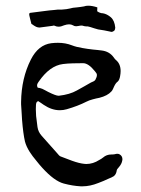

<svg xmlns="http://www.w3.org/2000/svg" viewBox="-20 -655 498 680"><path d="M116.7 -365.2Q112.8 -359.9 111.8 -356Q111.3 -354 111.3 -352.5Q111.3 -348.1 113.8 -344.2H114.7Q120.1 -344.2 129.9 -340.3L139.6 -335.4L150.4 -329.6Q177.7 -315.9 187.5 -315.9H188.5Q227.1 -320.3 252 -334.5L277.3 -348.6L302.2 -362.8L311 -366.7Q315.9 -369.1 317.9 -372.6Q323.2 -382.3 323.2 -389.2Q323.2 -391.1 322.8 -392.6Q321.8 -395.5 319.8 -397.9L316.4 -402.3Q293.5 -431.2 274.4 -431.2H273.9L238.3 -430.7Q217.8 -430.2 203.1 -428.2Q155.8 -422.4 116.7 -365.2ZM413.6 -90.8Q413.6 -88.9 413.1 -86.9Q411.1 -74.7 401.9 -64L397 -58.1Q394 -54.7 393.6 -52.2Q392.1 -38.6 383.3 -31.2Q379.9 -28.8 374.5 -26.4L365.2 -22.5L346.7 -14.2L328.1 -6.8Q298.8 4.9 272 4.9H266.1Q237.3 3.4 206.1 -4.9Q172.4 -13.7 129.9 -60.5L119.1 -72.8L108.9 -85.4Q94.7 -102.1 85.4 -116.7Q72.8 -136.7 68.4 -153.8Q62 -181.6 58.1 -230.5Q57.6 -238.3 57.1 -247.6Q56.6 -253.9 56.2 -262.2Q55.7 -276.4 55.2 -277.3L54.7 -285.6V-293.9Q55.7 -377.9 89.4 -444.3Q115.7 -496.1 161.6 -502Q173.8 -503.4 185.1 -503.4Q211.9 -503.4 234.4 -494.6Q250.5 -488.3 272 -484.9L290.5 -481.9L309.6 -479.5L325.2 -478L340.8 -476.1Q367.7 -472.7 382.8 -451.7Q386.7 -445.8 390.1 -442.9Q407.2 -429.2 407.2 -403.3Q407.2 -395 405.3 -384.8Q404.3 -378.9 402.3 -374Q399.4 -367.7 396.5 -365.7Q390.1 -361.3 384.3 -349.1L379.9 -339.4Q377.4 -334 374.5 -331.1Q360.8 -315.9 332 -308.6L320.3 -306.2L308.6 -303.2Q295.4 -299.8 286.1 -294.9Q255.4 -279.3 216.3 -268.1Q204.1 -264.6 191.9 -264.6Q163.1 -264.6 134.8 -283.7L125 -290.5L115.2 -296.9Q110.8 -295.4 108.9 -291.5L107.9 -287.6L107.4 -283.7Q106.9 -276.4 106.9 -268.1Q106.9 -256.8 107.9 -244.1L112.8 -205.1Q115.2 -188 127.4 -174.3L182.1 -112.8L188 -106Q191.4 -102.1 194.3 -101.1L214.8 -93.3L235.8 -85.4Q259.8 -76.7 278.3 -74.7Q281.7 -74.2 285.6 -74.2Q309.6 -74.2 331.5 -88.4L338.4 -92.3L345.2 -97.2Q357.4 -107.9 374.5 -107.9H377.4L384.3 -108.4L391.1 -109.9Q393.1 -110.4 395 -110.4Q400.9 -110.4 404.3 -107.9Q413.6 -102.1 413.6 -90.8ZM372.6 -593.8Q385.7 -582.5 388.2 -557.1Q388.2 -554.7 387.2 -550.8Q386.2 -547.9 384.8 -546.4Q379.4 -542 374.5 -542Q372.6 -542 370.6 -543Q362.3 -544.9 349.1 -547.4L327.6 -550.8L314 -554.7L300.3 -559.1L294.9 -560.5Q292.5 -561.5 290.5 -561.5H286.1Q280.8 -561.5 274.4 -563.5Q272 -564.5 268.6 -564.5Q264.2 -564.5 257.8 -563Q253.4 -562 249.5 -562Q243.2 -562 238.3 -565.4Q232.4 -568.8 224.6 -568.8Q216.8 -568.8 207 -565.4Q196.3 -560.5 187.5 -560.5Q180.2 -560.5 174.3 -563.5Q172.4 -564.5 169.9 -564.5L166 -563.5L121.1 -557.6H118.7Q113.8 -557.6 107.9 -560.1Q105 -561.5 100.1 -564.5L96.2 -567.4L91.3 -570.3L87.4 -585.4L84 -599.6L83.5 -603.5V-606.4L85 -608.4L86.4 -609.4L139.6 -616.2L155.8 -618.2L171.4 -619.6L185.5 -621.1H199.7Q216.8 -622.1 228 -625Q236.3 -627.9 252.9 -628.9L265.1 -630.4L277.3 -632.3Q284.2 -634.8 292.5 -634.8Q306.6 -634.8 324.7 -628.9Q324.7 -624.5 324.2 -615.2Q328.6 -611.8 334 -609.9L339.4 -608.4L344.7 -607.9Q358.9 -605.5 372.6 -593.8Z"/></svg>

Font: Kurland
Style: Regular
Weight: 400
Designer: GGBot
Version: 0.22